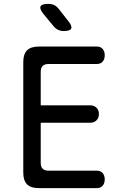

<svg xmlns="http://www.w3.org/2000/svg" viewBox="-20 -970 640 990"><path d="M190 -427H445Q465 -427 477.5 -414.5Q490 -402 490 -382Q490 -362 477.5 -349.5Q465 -337 445 -337H190V-130Q190 -110 200 -100Q210 -90 230 -90H479Q499 -90 509.5 -77.5Q520 -65 520 -45Q520 -25 509.5 -12.5Q499 0 479 0H180Q139 0 119.5 -19.5Q100 -39 100 -80V-650Q100 -691 119.5 -710.5Q139 -730 180 -730H479Q499 -730 509.5 -717.5Q520 -705 520 -685Q520 -665 509.5 -652.5Q499 -640 479 -640H230Q210 -640 200 -630Q190 -620 190 -600ZM309 -810Q293 -810 280 -816Q267 -822 257 -834L204 -898Q183 -924 189 -937Q195 -950 229 -950Q246 -950 259 -944Q272 -938 283 -924L333 -860Q353 -835 347 -822.5Q341 -810 309 -810Z"/></svg>

Font: Maple Mono NF
Style: Regular
Weight: 400
Monospace: yes
Designer: subframe7536
Version: Version 7.000